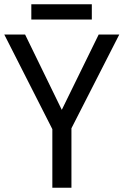

<svg xmlns="http://www.w3.org/2000/svg" viewBox="-20 -875 576 895"><path d="M440 -714H536L313 -277V0H224V-273L0 -714H97L268 -363ZM408 -784H126V-855H408Z"/></svg>

Font: Noto Sans Display
Style: Regular
Weight: 400
Designer: Monotype Design team
Foundry: Monotype Imaging Inc.
Version: Version 1.000